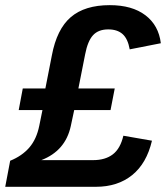

<svg xmlns="http://www.w3.org/2000/svg" viewBox="-45 -718 638 738"><path d="M539.1 -177.2Q518.6 -89.8 462.9 -44.9Q407.2 0 323.7 0H-24.9L-5.9 -100.1Q40 -118.7 67.9 -151.1Q95.7 -183.6 106 -234.9L118.2 -294.9H26.9L42.5 -377.9H129.4L154.3 -504.9Q173.3 -606 227.1 -652.1Q280.8 -698.2 377 -698.2Q462.9 -698.2 513.9 -659.4Q564.9 -620.6 573.2 -551.8L453.6 -528.3Q446.3 -569.3 426 -587.2Q405.8 -605 371.1 -605Q333 -605 312.5 -582.5Q292 -560.1 282.2 -508.8L256.3 -377.9H396L379.9 -294.9H240.2L227.1 -233.4Q206.5 -138.2 113.8 -102.5H313Q359.4 -102.5 388.4 -124.5Q417.5 -146.5 429.2 -196.3Z"/></svg>

Font: Liberation Sans
Style: Bold Italic
Weight: 700
Italic angle: -12°
Designer: Steve Matteson
Foundry: Ascender Corporation
Version: Version 2.1.5